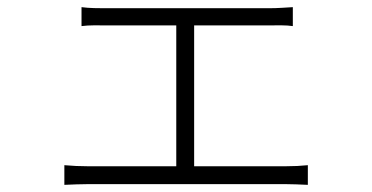

<svg xmlns="http://www.w3.org/2000/svg" viewBox="-20 -522 1040 537"><path d="M523 -57V-451H733C756 -451 780 -452 799 -449V-502C780 -501 758 -499 733 -499H271C258 -499 229 -499 208 -502V-449C229 -452 259 -451 271 -451H473V-57H226C204 -57 182 -58 160 -60V-5C183 -6 206 -7 226 -7H779C794 -7 821 -6 841 -5V-60C822 -58 802 -57 779 -57Z"/></svg>

Font: Spoqa Han Sans Neo Light
Style: Regular
Weight: 300
Designer: [Spoqa Han Sans Neo] Dong-huui Kim  Younghwa Kang  Yujin Lee  [Noto Sans] Ryoko NISHIZUKA  (kana & ideographs); Paul D. 
Foundry: Spoqa (http://www.spoqa-han-sans.com)
Version: Version 1.000